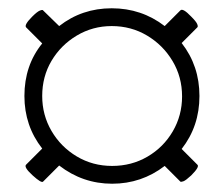

<svg xmlns="http://www.w3.org/2000/svg" viewBox="-20 -558 540 464"><path d="M251 -114Q180 -114 123 -158L84 -119Q80 -115 59 -134Q37 -154 43 -160L82 -199Q39 -254 39 -326Q39 -400 82 -453L43 -492Q38 -498 58 -518Q70 -530 76.5 -532.5Q83 -535 84 -533L123 -495Q178 -538 250 -538Q322 -538 378 -495L416 -533Q422 -539 442 -518Q454 -506 456.5 -500Q459 -494 457 -492L419 -454Q462 -399 462 -326Q462 -253 419 -198L457 -160Q463 -155 442 -134Q429 -122 423.5 -120Q418 -118 416 -119L378 -157Q322 -114 251 -114ZM251 -157Q298 -157 336.5 -179.5Q375 -202 397.5 -240.5Q420 -279 420 -325Q420 -372 397 -410.5Q374 -449 335.5 -472Q297 -495 250 -495Q204 -495 165.5 -472Q127 -449 104.5 -411Q82 -373 82 -326Q82 -280 104.5 -241.5Q127 -203 165.5 -180Q204 -157 251 -157Z"/></svg>

Font: Junicode
Style: Regular
Weight: 400
Designer: Peter S. Baker
Version: Version 2.100; ttfautohint (v1.8.4)